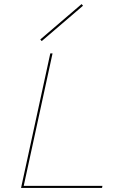

<svg xmlns="http://www.w3.org/2000/svg" viewBox="-20 -919 604 939"><path d="M184 -718 177 -726 379 -899 386 -891ZM481 -10 479 0H83L226 -658H237L96 -10Z"/></svg>

Font: Ysabeau Infant Hairline
Style: Italic
Weight: 100
Italic angle: -12°
Designer: Christian Thalmann (Catharsis Fonts)
Version: Version 0.003